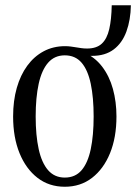

<svg xmlns="http://www.w3.org/2000/svg" viewBox="-20 -702 519 732"><path d="M116 -258Q116 -186 127.5 -133.5Q139 -81 163.5 -53Q188 -25 227 -25Q267 -25 291 -53Q315 -81 326 -133.5Q337 -186 337 -258Q337 -330 326 -382.5Q315 -435 291 -463Q267 -491 227 -491Q188 -491 163.5 -463Q139 -435 127.5 -382.5Q116 -330 116 -258ZM320 -480 298 -503Q341 -485 369 -448.5Q397 -412 410.5 -363Q424 -314 424 -258Q424 -178 399.5 -118Q375 -58 331 -24Q287 10 227 10Q167 10 123 -24Q79 -58 54.5 -118Q30 -178 30 -258Q30 -318 44 -367Q58 -416 84 -451.5Q110 -487 146.5 -506.5Q183 -526 228 -526Q240 -526 250.5 -524.5Q261 -523 270.5 -521.5Q280 -520 290 -518.5Q300 -517 312 -517Q348 -517 368 -535.5Q388 -554 396.5 -591Q405 -628 406 -682H479Q478 -626 462 -582Q446 -538 413.5 -513.5Q381 -489 331 -489Q327 -489 323.5 -489Q320 -489 316 -489.5Q312 -490 308.5 -490.5Q305 -491 301.5 -491.5Q298 -492 294 -493L324 -499Z"/></svg>

Font: Roboto Serif 120pt ExtraCondensed
Style: Regular
Weight: 400
Width: 2
Designer: Greg Gazdowicz
Foundry: Commercial Type
Version: Version 1.008